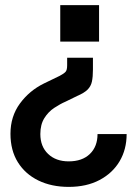

<svg xmlns="http://www.w3.org/2000/svg" viewBox="-20 -575 540 752"><path d="M249 157Q182 157 130.5 132Q79 107 50 60.5Q21 14 21 -51Q21 -119 58 -169.5Q95 -220 152 -248L214 -278Q231 -287 237 -294Q243 -301 243 -319V-349H344V-303Q344 -274 340 -255.5Q336 -237 323 -224Q310 -211 282 -199L237 -177Q216 -168 192.5 -152.5Q169 -137 153.5 -112Q138 -87 138 -50Q138 -1 168.5 28Q199 57 249 57Q302 57 332 28Q362 -1 362 -50H476Q476 10 448.5 56.5Q421 103 370 130Q319 157 249 157ZM216 -412V-555H368V-412Z"/></svg>

Font: Host Grotesk Light SemiBold
Style: Regular
Weight: 600
Version: Version 1.003